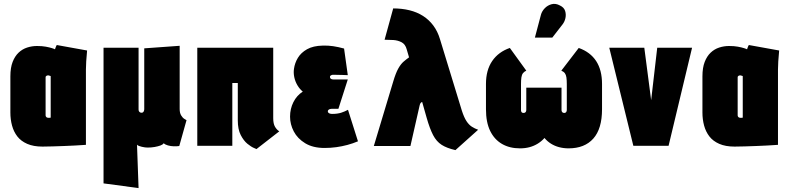

<svg xmlns="http://www.w3.org/2000/svg" viewBox="-20 -745 4037 981"><path d="M425 -487 270 -515Q266 -508 263.5 -500.5Q261 -493 261 -493Q258 -495 245.5 -499Q233 -503 214 -506.5Q195 -510 169 -510Q143 -510 118.5 -502Q94 -494 75 -476Q56 -458 44.5 -428.5Q33 -399 33 -355V-170Q33 -135 41.5 -103.5Q50 -72 68.5 -48Q87 -24 119 -10Q151 4 197 4Q220 4 249 3Q278 2 308 1Q338 0 363.5 -1.5Q389 -3 404 -4Q419 -5 419 -5V-390Q419 -407 420.5 -431.5Q422 -456 425 -487ZM213 -156V-350Q213 -353 214.5 -355Q216 -357 218 -358Q220 -359 222.5 -359.5Q225 -360 226 -360Q227 -360 228.5 -359.5Q230 -359 232 -358.5Q234 -358 236 -357.5Q238 -357 239 -356V-144Q238 -144 236 -143.5Q234 -143 232.5 -143Q231 -143 229.5 -143Q228 -143 226 -143Q223 -143 220 -144.5Q217 -146 215 -149Q213 -152 213 -156Z M898 -188V-511L717 -498V-188Q717 -183 715.5 -178.5Q714 -174 711 -171.5Q708 -169 703 -169Q699 -169 695.5 -171Q692 -173 690 -176.5Q688 -180 688 -186V-501H509V192L688 216L680 -6Q683 -2 689.5 0.5Q696 3 704.5 5Q713 7 720.5 8Q728 9 734 9Q753 9 770 6Q787 3 799.5 -1.5Q812 -6 816 -13Q824 -6 838 -2Q852 2 868 2.5Q884 3 896 1L933 -131Q931 -132 922 -137.5Q913 -143 905.5 -155.5Q898 -168 898 -188Z M1376 -141V-501H988V0H1167V-321H1195V-130Q1195 -84 1210 -55Q1225 -26 1244 -10.5Q1263 5 1277.5 11Q1292 17 1290 17L1407 -74Q1394 -82 1385 -97.5Q1376 -113 1376 -141Z M1757 -361 1738 -497Q1709 -505 1682.5 -509Q1656 -513 1629 -512Q1580 -511 1549 -493.5Q1518 -476 1502 -449.5Q1486 -423 1482 -393Q1479 -373 1483.5 -351Q1488 -329 1499.5 -309.5Q1511 -290 1527 -277Q1496 -257 1479 -223Q1462 -189 1462 -149Q1462 -110 1481 -73.5Q1500 -37 1539.5 -13Q1579 11 1638 11Q1669 11 1698 7Q1727 3 1755 -4.5Q1783 -12 1809 -23L1758 -184Q1750 -180 1741.5 -176Q1733 -172 1723 -169Q1713 -166 1702 -164.5Q1691 -163 1677 -163Q1671 -163 1666 -164.5Q1661 -166 1658 -169Q1655 -172 1655 -176Q1655 -179 1656.5 -181.5Q1658 -184 1660.5 -185.5Q1663 -187 1666.5 -188Q1670 -189 1674 -189H1709L1757 -339H1684Q1679 -339 1674.5 -340.5Q1670 -342 1668 -345Q1666 -348 1666 -352Q1666 -356 1668 -358Q1670 -360 1674 -361.5Q1678 -363 1683 -363Q1694 -363 1705.5 -362.5Q1717 -362 1730 -362Q1743 -362 1757 -361Z M2340 -179 2228 -545Q2216 -585 2194 -614.5Q2172 -644 2141.5 -663.5Q2111 -683 2072.5 -692.5Q2034 -702 1989 -702L1945 -542Q1967 -542 1990 -540.5Q2013 -539 2032 -529Q2051 -519 2058 -493L2070 -452Q2056 -442 2042 -430Q2028 -418 2015 -395Q2002 -372 1989 -328L1890 1H2077L2124 -206Q2126 -215 2129 -218.5Q2132 -222 2134.5 -223Q2137 -224 2137 -224L2160 -143Q2176 -87 2193 -54.5Q2210 -22 2236.5 -5Q2263 12 2307 22L2423 -82Q2406 -88 2391 -97.5Q2376 -107 2363.5 -126Q2351 -145 2340 -179Z M2937 -500 2848 -384Q2860 -379 2866 -371Q2872 -363 2874 -349.5Q2876 -336 2876 -315V-184Q2876 -178 2874 -174.5Q2872 -171 2869.5 -169.5Q2867 -168 2863 -168Q2859 -168 2856 -169.5Q2853 -171 2851 -174.5Q2849 -178 2849 -184V-297H2669V-184Q2669 -178 2667 -174.5Q2665 -171 2662 -169.5Q2659 -168 2655 -168Q2651 -168 2648 -169.5Q2645 -171 2643.5 -174.5Q2642 -178 2642 -184V-315Q2642 -336 2644 -349.5Q2646 -363 2652 -371Q2658 -379 2669 -384L2585 -500Q2527 -480 2495 -433.5Q2463 -387 2463 -316V-187Q2463 -120 2484.5 -76Q2506 -32 2545 -9.5Q2584 13 2637 13Q2663 13 2685.5 7Q2708 1 2727.5 -11Q2747 -23 2762 -40Q2776 -23 2795 -11Q2814 1 2837 7Q2860 13 2885 13Q2967 13 3011.5 -37Q3056 -87 3056 -187V-316Q3056 -387 3026 -433Q2996 -479 2937 -500ZM2854 -620Q2865 -634 2869 -652.5Q2873 -671 2867.5 -689Q2862 -707 2841 -717Q2819 -729 2798.5 -723.5Q2778 -718 2763.5 -703Q2749 -688 2744 -670L2713 -553H2802Z M3093 -501 3216 0H3396L3516 -501H3338L3307 -233L3272 -501Z M3961 -487 3806 -515Q3802 -508 3799.5 -500.5Q3797 -493 3797 -493Q3794 -495 3781.5 -499Q3769 -503 3750 -506.5Q3731 -510 3705 -510Q3679 -510 3654.5 -502Q3630 -494 3611 -476Q3592 -458 3580.5 -428.5Q3569 -399 3569 -355V-170Q3569 -135 3577.5 -103.5Q3586 -72 3604.5 -48Q3623 -24 3655 -10Q3687 4 3733 4Q3756 4 3785 3Q3814 2 3844 1Q3874 0 3899.5 -1.5Q3925 -3 3940 -4Q3955 -5 3955 -5V-390Q3955 -407 3956.5 -431.5Q3958 -456 3961 -487ZM3749 -156V-350Q3749 -353 3750.5 -355Q3752 -357 3754 -358Q3756 -359 3758.5 -359.5Q3761 -360 3762 -360Q3763 -360 3764.5 -359.5Q3766 -359 3768 -358.5Q3770 -358 3772 -357.5Q3774 -357 3775 -356V-144Q3774 -144 3772 -143.5Q3770 -143 3768.5 -143Q3767 -143 3765.5 -143Q3764 -143 3762 -143Q3759 -143 3756 -144.5Q3753 -146 3751 -149Q3749 -152 3749 -156Z"/></svg>

Font: Advent Pro Black
Style: Regular
Weight: 900
Version: Version 3.000